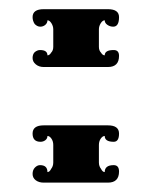

<svg xmlns="http://www.w3.org/2000/svg" viewBox="-20 -390 331 416"><path d="M237.9 -352.9Q237.9 -332.2 225.3 -332.2Q218.4 -332.2 212.6 -336.2Q206.9 -340.2 206.9 -346Q202.3 -346 198.3 -339.7Q194.3 -333.3 194.3 -326.4V-288.5Q194.3 -280.5 198.9 -275.9Q202.3 -270.1 206.9 -270.1Q206.9 -281.6 226.4 -281.6Q237.9 -281.6 237.9 -269Q237.9 -244.8 213.8 -244.8H74.7Q64.4 -244.8 57.5 -250.6Q50.6 -256.3 50.6 -264.4Q50.6 -272.4 55.2 -277Q60.9 -281.6 66.7 -281.6Q82.8 -281.6 82.8 -270.1Q87.4 -270.1 90.8 -275.9Q95.4 -280.5 95.4 -288.5V-326.4Q95.4 -333.3 91.4 -339.7Q87.4 -346 82.8 -346Q82.8 -340.2 78.2 -336.2Q73.6 -332.2 67.2 -332.2Q60.9 -332.2 55.2 -337.9Q50.6 -344.8 50.6 -352.9Q50.6 -370.1 74.7 -370.1H213.8Q237.9 -370.1 237.9 -352.9ZM226.4 -82.8Q206.9 -82.8 206.9 -95.4Q202.3 -95.4 198.3 -89.7Q194.3 -83.9 194.3 -75.9V-37.9Q194.3 -29.9 198.9 -24.1Q202.3 -17.2 206.9 -17.2Q206.9 -32.2 226.4 -32.2Q237.9 -32.2 237.9 -18.4Q237.9 5.7 213.8 5.7H74.7Q64.4 5.7 57.5 0.6Q50.6 -4.6 50.6 -13.2Q50.6 -21.8 55.7 -27Q60.9 -32.2 66.7 -32.2Q82.8 -32.2 82.8 -17.2Q87.4 -17.2 90.8 -24.1Q95.4 -29.9 95.4 -37.9V-75.9Q95.4 -83.9 91.4 -89.7Q87.4 -95.4 82.8 -95.4Q82.8 -89.7 78.2 -86.2Q73.6 -82.8 67.8 -82.8Q50.6 -82.8 50.6 -100.6Q50.6 -118.4 74.7 -118.4H213.8Q237.9 -118.4 237.9 -100.6Q237.9 -82.8 226.4 -82.8Z"/></svg>

Font: Dhurjati
Style: Regular
Weight: 400
Designer: Purushoth Kumar Guthula
Foundry: Andhrapradesh Society for Knowledge Networks
Version: Version 1.0.5; ttfautohint (v1.2.25-373a) -l 7 -r 28 -G 50 -